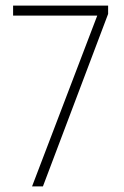

<svg xmlns="http://www.w3.org/2000/svg" viewBox="-20 -762 445 689"><path d="M95 -93 329 -706H27V-742H368V-712L134 -93Z"/></svg>

Font: Noto Sans Telugu UI ExtraCondensed ExtraLight
Style: Regular
Weight: 200
Width: 2
Designer: Jelle Bosma - Monotype Design Team
Foundry: Monotype Imaging Inc.
Version: Version 2.005